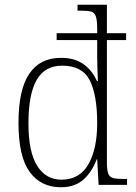

<svg xmlns="http://www.w3.org/2000/svg" viewBox="-20 -780 572 810"><path d="M237 10Q152 10 105 -55Q58 -120 58 -261Q58 -402 103.5 -469Q149 -536 237 -536Q295 -536 332 -509.5Q369 -483 389 -438H393Q392 -459 391 -488.5Q390 -518 390 -540V-611H219V-640H390V-658Q390 -694 384.5 -710.5Q379 -727 364.5 -731Q350 -735 323 -735H307V-760H431V-640H512V-611H431V-95Q431 -63 436.5 -48Q442 -33 457 -29Q472 -25 501 -25H516V0H396L390 -108H388Q368 -54 331.5 -22Q295 10 237 10ZM241 -22Q317 -23 353.5 -88Q390 -153 390 -260Q390 -380 358.5 -441.5Q327 -503 242 -503Q169 -503 134.5 -442.5Q100 -382 100 -259Q100 -138 137.5 -79.5Q175 -21 241 -22Z"/></svg>

Font: Noto Serif Georgian SemiCondensed ExtraLight
Style: Regular
Weight: 200
Width: 4
Designer: Monotype Design Team, Akaki Razmadze
Foundry: Google LLC
Version: Version 2.003; ttfautohint (v1.8.4.7-5d5b)